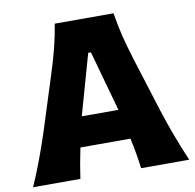

<svg xmlns="http://www.w3.org/2000/svg" viewBox="-87 -899 1001 988"><g transform="rotate(-10 413.5 -405.0)"><path d="M6.8 0Q35.6 -65.4 62.3 -137.2Q88.9 -209 109.9 -273.9L198.2 -551.8Q222.7 -627.4 237.8 -688Q252.9 -748.5 262.7 -809.6H569.8Q579.6 -746.1 594.5 -686Q609.4 -626 632.8 -551.8L720.2 -273.4Q741.7 -206.1 768.1 -135.5Q794.4 -64.9 822.8 0H571.3Q566.4 -39.1 559.3 -79.6Q552.2 -120.1 543.5 -159.2H282.2Q265.1 -79.1 253.9 0ZM508.3 -315.9 420.4 -631.8H406.2L316.9 -315.9Z"/></g></svg>

Font: Pinar-DS3-FD ExtraBold
Style: Regular
Weight: 800
Designer: Amin Abedi
Version: Version 3.000